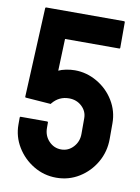

<svg xmlns="http://www.w3.org/2000/svg" viewBox="-81 -751 595 817"><g transform="rotate(10 216.5 -343.0)"><path d="M219 10Q166 10 121 -17Q76 -44 49 -88.5Q22 -133 22 -185V-215Q22 -219 26 -219H140Q144 -219 144 -215V-192Q144 -158 166 -135Q188 -112 219 -112Q250 -112 271.5 -135.5Q293 -159 293 -192V-260Q293 -290 270.5 -311Q248 -332 215 -332Q172 -332 144 -298L142 -295L34 -303Q30 -303 30 -307L48 -692Q48 -696 52 -696H388Q392 -696 392 -692V-582Q392 -578 388 -578H154L149 -440Q161 -446 180.5 -450Q200 -454 219 -454Q270 -454 315.5 -427.5Q361 -401 388 -356.5Q415 -312 415 -260V-192Q415 -137 388.5 -91Q362 -45 317.5 -17.5Q273 10 219 10Z"/></g></svg>

Font: AL Dynamic
Style: Regular
Weight: 400
Version: Version 1.000; ttfautohint (v1.8.2) -l 8 -r 50 -G 200 -x 14 